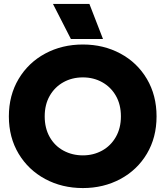

<svg xmlns="http://www.w3.org/2000/svg" viewBox="-20 -940 840 975"><path d="M249 -920H434L503 -742H340ZM25 -349Q25 -456 74.5 -539Q124 -622 209.5 -668Q295 -714 401 -714Q506 -714 591.5 -668Q677 -622 726 -539Q775 -456 775 -349Q775 -242 726 -159.5Q677 -77 591.5 -31Q506 15 401 15Q295 15 209.5 -31Q124 -77 74.5 -159.5Q25 -242 25 -349ZM594 -349Q594 -409 568.5 -453.5Q543 -498 499 -522.5Q455 -547 401 -547Q346 -547 302 -522.5Q258 -498 232.5 -453.5Q207 -409 207 -349Q207 -289 232.5 -244Q258 -199 302.5 -175Q347 -151 401 -151Q454 -151 498 -175Q542 -199 568 -244Q594 -289 594 -349Z"/></svg>

Font: Prompt
Style: Bold
Weight: 700
Designer: Katatrad Team
Foundry: CadsonDemak
Version: Version 1.000